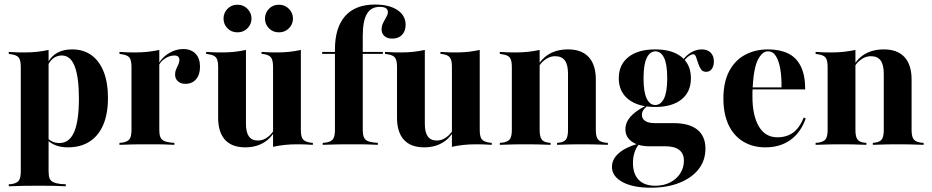

<svg xmlns="http://www.w3.org/2000/svg" viewBox="-20 -651 4190 863"><path d="M135.5 183.9Q109.7 183.9 83.1 184.3Q56.5 184.7 19.4 186.3V177.4L29.8 176.6Q54.8 173.4 64.1 161.3Q73.4 149.2 73.4 119.4V-208.9H198.4V119.4Q198.4 138.7 202.8 150.4Q207.3 162.1 219.4 167.7Q231.5 173.4 251.6 175.8L275.8 177.4V186.3Q246 184.7 222.2 184.3Q198.4 183.9 177.8 183.9Q157.3 183.9 135.5 183.9ZM304 -429Q354.8 -429 390.7 -403.2Q426.6 -377.4 446 -328.6Q465.3 -279.8 465.3 -211.3Q465.3 -140.3 444.4 -90.7Q423.4 -41.1 383.1 -14.9Q342.7 11.3 285.5 11.3Q248.4 11.3 222.6 -1.2Q196.8 -13.7 185.5 -30.6L187.1 -37.9Q195.2 -25.8 210.9 -16.9Q226.6 -8.1 246.8 -8.1Q291.9 -8.1 313.3 -57.7Q334.7 -107.3 334.7 -208.9Q334.7 -302.4 316.1 -352Q297.6 -401.6 257.3 -401.6Q235.5 -401.6 218.1 -387.9Q200.8 -374.2 188.7 -343.5L187.1 -350Q200 -388.7 229.8 -408.9Q259.7 -429 304 -429ZM73.4 -208.9V-350Q73.4 -380.6 64.1 -392.3Q54.8 -404 28.2 -407.3L19.4 -408.9V-417.7Q41.1 -416.1 57.7 -415.7Q74.2 -415.3 90.3 -415.3Q119.4 -415.3 146 -418.1Q172.6 -421 198.4 -426.6V-417.7V-208.9Z M633.1 -2.4Q607.3 -2.4 580.6 -2Q554 -1.6 516.9 0V-8.9L527.4 -9.7Q552.4 -12.9 561.7 -25Q571 -37.1 571 -66.9V-208.9H696V-66.9Q696 -47.6 700.4 -35.9Q704.8 -24.2 715.3 -18.5Q725.8 -12.9 745.2 -10.5L763.7 -8.9V0Q736.3 -1.6 713.7 -2Q691.1 -2.4 672.2 -2.4Q653.2 -2.4 633.1 -2.4ZM571 -208.9V-350Q571 -380.6 561.7 -392.3Q552.4 -404 525.8 -407.3L516.9 -408.9V-417.7Q538.7 -416.1 555.2 -415.7Q571.8 -415.3 587.9 -415.3Q616.9 -415.3 643.5 -418.1Q670.2 -421 696 -426.6V-417.7V-208.9ZM813.7 -274.2Q791.9 -274.2 779.4 -285.9Q766.9 -297.6 766.9 -316.1Q766.9 -329 771.8 -339.9Q776.6 -350.8 781.5 -360.9Q786.3 -371 786.3 -381.5Q786.3 -401.6 763.7 -401.6Q750.8 -401.6 737.5 -396.4Q724.2 -391.1 712.9 -381.5Q701.6 -371.8 694.4 -358.1V-367.7Q712.1 -396.8 742.3 -413.7Q772.6 -430.6 803.2 -430.6Q838.7 -430.6 858.9 -409.7Q879 -388.7 879 -350.8Q879 -315.3 861.3 -294.8Q843.5 -274.2 813.7 -274.2Z M1085.5 -417.7V-208.9H960.5V-350.8Q960.5 -380.6 951.2 -392.3Q941.9 -404 916.1 -407.3L906.5 -408.9V-417.7Q929 -416.1 945.6 -415.7Q962.1 -415.3 978.2 -415.3Q1007.3 -415.3 1033.5 -418.1Q1059.7 -421 1085.5 -426.6ZM1085.5 -208.9V-94.4Q1085.5 -56.5 1098.8 -37.9Q1112.1 -19.4 1138.7 -19.4Q1167.7 -19.4 1191.9 -41.9Q1216.1 -64.5 1234.7 -112.9L1237.1 -109.7Q1215.3 -46 1176.6 -17.3Q1137.9 11.3 1082.3 11.3Q1022.6 11.3 991.5 -22.6Q960.5 -56.5 960.5 -121.8V-208.9ZM1207.3 0V-208.9H1332.3V-66.9Q1332.3 -37.1 1341.1 -25.4Q1350 -13.7 1376.6 -9.7L1386.3 -8.9V0Q1363.7 -1.6 1347.6 -2Q1331.5 -2.4 1314.5 -2.4Q1285.5 -2.4 1259.3 0.4Q1233.1 3.2 1207.3 8.9ZM1332.3 -417.7V-208.9H1207.3V-350.8Q1207.3 -380.6 1198 -392.7Q1188.7 -404.8 1163.7 -408.1L1155.6 -408.9V-417.7Q1178.2 -416.1 1194.4 -415.7Q1210.5 -415.3 1225.8 -415.3Q1254.8 -415.3 1280.6 -418.1Q1306.5 -421 1332.3 -426.6ZM1233.9 -505.6Q1206.5 -505.6 1188.7 -523.8Q1171 -541.9 1171 -567.7Q1171 -592.7 1188.7 -611.3Q1206.5 -629.8 1233.9 -629.8Q1260.5 -629.8 1278.6 -611.3Q1296.8 -592.7 1296.8 -567.7Q1296.8 -541.9 1278.6 -523.8Q1260.5 -505.6 1233.9 -505.6ZM1047.6 -505.6Q1020.2 -505.6 1002.4 -523.8Q984.7 -541.9 984.7 -567.7Q984.7 -592.7 1002.4 -611.3Q1020.2 -629.8 1047.6 -629.8Q1074.2 -629.8 1092.3 -611.3Q1110.5 -592.7 1110.5 -567.7Q1110.5 -541.9 1092.3 -523.8Q1074.2 -505.6 1047.6 -505.6Z M1428.2 -408.9V-417.7H1700.8V-408.9ZM1547.6 -2.4Q1521.8 -2.4 1495.2 -2Q1468.5 -1.6 1430.6 0V-8.9L1441.9 -9.7Q1466.9 -12.9 1476.2 -25Q1485.5 -37.1 1485.5 -66.9V-208.9H1610.5V-66.9Q1610.5 -47.6 1614.9 -35.9Q1619.4 -24.2 1629.8 -18.5Q1640.3 -12.9 1659.7 -10.5L1678.2 -8.9V0Q1650.8 -1.6 1628.6 -2Q1606.5 -2.4 1587.1 -2.4Q1567.7 -2.4 1547.6 -2.4ZM1485.5 -208.9V-428.2Q1485.5 -527.4 1531.5 -579Q1577.4 -630.6 1665.3 -630.6Q1729 -630.6 1766.1 -606Q1803.2 -581.5 1803.2 -539.5Q1803.2 -511.3 1787.1 -494.4Q1771 -477.4 1742.7 -477.4Q1721 -477.4 1708.1 -488.7Q1695.2 -500 1695.2 -518.5Q1695.2 -533.9 1702 -548Q1708.9 -562.1 1716.1 -574.2Q1723.4 -586.3 1723.4 -596.8Q1723.4 -620.2 1687.1 -620.2Q1647.6 -620.2 1629 -588.3Q1610.5 -556.5 1610.5 -488.7V-208.9Z M1889.5 -417.7V-208.9H1764.5V-350.8Q1764.5 -380.6 1755.2 -392.3Q1746 -404 1720.2 -407.3L1710.5 -408.9V-417.7Q1733.1 -416.1 1749.6 -415.7Q1766.1 -415.3 1782.3 -415.3Q1811.3 -415.3 1837.5 -418.1Q1863.7 -421 1889.5 -426.6ZM1889.5 -208.9V-94.4Q1889.5 -56.5 1902.8 -37.9Q1916.1 -19.4 1942.7 -19.4Q1971.8 -19.4 1996 -41.9Q2020.2 -64.5 2038.7 -112.9L2041.1 -109.7Q2019.4 -46 1980.6 -17.3Q1941.9 11.3 1886.3 11.3Q1826.6 11.3 1795.6 -22.6Q1764.5 -56.5 1764.5 -121.8V-208.9ZM2011.3 0V-208.9H2136.3V-66.9Q2136.3 -37.1 2145.2 -25.4Q2154 -13.7 2180.6 -9.7L2190.3 -8.9V0Q2167.7 -1.6 2151.6 -2Q2135.5 -2.4 2118.5 -2.4Q2089.5 -2.4 2063.3 0.4Q2037.1 3.2 2011.3 8.9ZM2136.3 -417.7V-208.9H2011.3V-350.8Q2011.3 -380.6 2002 -392.7Q1992.7 -404.8 1967.7 -408.1L1959.7 -408.9V-417.7Q1982.3 -416.1 1998.4 -415.7Q2014.5 -415.3 2029.8 -415.3Q2058.9 -415.3 2084.7 -418.1Q2110.5 -421 2136.3 -426.6Z M2342.7 -2.4Q2316.9 -2.4 2290.3 -2Q2263.7 -1.6 2226.6 0V-8.9L2237.1 -9.7Q2262.1 -12.9 2271.4 -25Q2280.6 -37.1 2280.6 -66.9V-208.9H2405.6V-66.9Q2405.6 -37.1 2414.5 -24.6Q2423.4 -12.1 2446 -9.7L2454.8 -8.9V0Q2418.5 -1.6 2393.1 -2Q2367.7 -2.4 2342.7 -2.4ZM2280.6 -208.9V-350Q2280.6 -380.6 2271.4 -392.3Q2262.1 -404 2235.5 -407.3L2226.6 -408.9V-417.7Q2248.4 -416.1 2264.9 -415.7Q2281.5 -415.3 2297.6 -415.3Q2326.6 -415.3 2353.2 -418.1Q2379.8 -421 2405.6 -426.6V-417.7V-208.9ZM2533.1 -208.9V-319.4Q2533.1 -359.7 2519 -379Q2504.8 -398.4 2475.8 -398.4Q2446.8 -398.4 2422.2 -376.6Q2397.6 -354.8 2379 -307.3L2376.6 -310.5Q2398.4 -373.4 2437.5 -401.2Q2476.6 -429 2533.1 -429Q2594.4 -429 2626.2 -394.4Q2658.1 -359.7 2658.1 -293.5V-208.9ZM2595.2 -2.4Q2571 -2.4 2545.6 -2Q2520.2 -1.6 2483.9 0V-8.9L2491.9 -9.7Q2515.3 -12.1 2524.2 -24.6Q2533.1 -37.1 2533.1 -66.9V-208.9H2658.1V-66.9Q2658.1 -37.1 2667.3 -25Q2676.6 -12.9 2700.8 -9.7L2712.1 -8.9V0Q2674.2 -1.6 2648 -2Q2621.8 -2.4 2595.2 -2.4Z M2905.6 192.7Q2824.2 192.7 2777.4 166.9Q2730.6 141.1 2730.6 99.2Q2730.6 64.5 2760.9 37.9Q2791.1 11.3 2846.8 -4.8L2851.6 -2.4Q2839.5 12.1 2832.3 33.5Q2825 54.8 2825 81.5Q2825 130.6 2850.8 157.3Q2876.6 183.9 2925.8 183.9Q2962.9 183.9 2991.9 169Q3021 154 3037.5 128.6Q3054 103.2 3054 71Q3054 39.5 3033.1 23Q3012.1 6.5 2971 6.5H2899.2Q2850 6.5 2820.6 -14.1Q2791.1 -34.7 2791.1 -69.4Q2791.1 -100 2812.9 -125.4Q2834.7 -150.8 2879.8 -174.2L2887.9 -173.4Q2875.8 -163.7 2870.6 -154.4Q2865.3 -145.2 2865.3 -134.7Q2865.3 -116.9 2880.2 -107.3Q2895.2 -97.6 2921.8 -97.6H3007.3Q3078.2 -97.6 3114.5 -68.1Q3150.8 -38.7 3150.8 16.9Q3150.8 70.2 3120.2 109.3Q3089.5 148.4 3034.3 170.6Q2979 192.7 2905.6 192.7ZM2925 -170.2Q2848.4 -170.2 2804.8 -204.4Q2761.3 -238.7 2761.3 -299.2Q2761.3 -360.5 2804.8 -394.8Q2848.4 -429 2925 -429Q3000.8 -429 3043.1 -395.2Q3085.5 -361.3 3085.5 -299.2Q3085.5 -237.9 3043.1 -204Q3000.8 -170.2 2925 -170.2ZM2925 -179Q2950 -179 2964.5 -208.1Q2979 -237.1 2979 -299.2Q2979 -362.1 2964.9 -391.1Q2950.8 -420.2 2925.8 -420.2Q2901.6 -420.2 2887.1 -391.1Q2872.6 -362.1 2872.6 -299.2Q2872.6 -237.1 2886.7 -208.1Q2900.8 -179 2925 -179ZM3154 -328.2Q3137.9 -328.2 3130.2 -340.3Q3122.6 -352.4 3117.7 -367.7Q3112.9 -383.1 3108.5 -395.2Q3104 -407.3 3095.2 -407.3Q3089.5 -407.3 3079.4 -401.2Q3069.4 -395.2 3058.9 -383.1Q3048.4 -371 3040.3 -351.6L3036.3 -358.9Q3050 -389.5 3077 -409.3Q3104 -429 3134.7 -429Q3159.7 -429 3174.2 -414.5Q3188.7 -400 3188.7 -375Q3188.7 -354 3179.4 -341.1Q3170.2 -328.2 3154 -328.2Z M3420.2 11.3Q3362.9 11.3 3320.2 -14.9Q3277.4 -41.1 3254.4 -90.3Q3231.5 -139.5 3231.5 -208.1Q3231.5 -281.5 3257.3 -330.6Q3283.1 -379.8 3328.6 -404.4Q3374.2 -429 3432.3 -429Q3484.7 -429 3522.2 -410.9Q3559.7 -392.7 3579.4 -352.8Q3599.2 -312.9 3599.2 -249.2H3322.6L3321 -258.1H3492.7Q3493.5 -302.4 3487.5 -339.1Q3481.5 -375.8 3468.1 -398Q3454.8 -420.2 3431.5 -420.2Q3406.5 -420.2 3387.1 -383.5Q3367.7 -346.8 3362.9 -256.5V-254.8Q3362.1 -246 3362.1 -236.3Q3362.1 -226.6 3362.1 -216.1Q3362.1 -132.3 3390.7 -83.1Q3419.4 -33.9 3474.2 -33.9Q3516.1 -33.9 3545.2 -55.2Q3574.2 -76.6 3592.7 -122.6L3601.6 -118.5Q3579 -54.8 3532.7 -21.8Q3486.3 11.3 3420.2 11.3Z M3762.1 -2.4Q3736.3 -2.4 3709.7 -2Q3683.1 -1.6 3646 0V-8.9L3656.5 -9.7Q3681.5 -12.9 3690.7 -25Q3700 -37.1 3700 -66.9V-208.9H3825V-66.9Q3825 -37.1 3833.9 -24.6Q3842.7 -12.1 3865.3 -9.7L3874.2 -8.9V0Q3837.9 -1.6 3812.5 -2Q3787.1 -2.4 3762.1 -2.4ZM3700 -208.9V-350Q3700 -380.6 3690.7 -392.3Q3681.5 -404 3654.8 -407.3L3646 -408.9V-417.7Q3667.7 -416.1 3684.3 -415.7Q3700.8 -415.3 3716.9 -415.3Q3746 -415.3 3772.6 -418.1Q3799.2 -421 3825 -426.6V-417.7V-208.9ZM3952.4 -208.9V-319.4Q3952.4 -359.7 3938.3 -379Q3924.2 -398.4 3895.2 -398.4Q3866.1 -398.4 3841.5 -376.6Q3816.9 -354.8 3798.4 -307.3L3796 -310.5Q3817.7 -373.4 3856.9 -401.2Q3896 -429 3952.4 -429Q4013.7 -429 4045.6 -394.4Q4077.4 -359.7 4077.4 -293.5V-208.9ZM4014.5 -2.4Q3990.3 -2.4 3964.9 -2Q3939.5 -1.6 3903.2 0V-8.9L3911.3 -9.7Q3934.7 -12.1 3943.5 -24.6Q3952.4 -37.1 3952.4 -66.9V-208.9H4077.4V-66.9Q4077.4 -37.1 4086.7 -25Q4096 -12.9 4120.2 -9.7L4131.5 -8.9V0Q4093.5 -1.6 4067.3 -2Q4041.1 -2.4 4014.5 -2.4Z"/></svg>

Font: Playfair 144pt SemiCondensed ExtraBold
Style: Regular
Weight: 800
Width: 4
Designer: Claus Eggers Sørensen
Foundry: Claus Eggers Sørensen
Version: Version 2.203